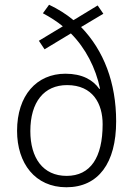

<svg xmlns="http://www.w3.org/2000/svg" viewBox="-20 -780 562 810"><path d="M187 -760 161 -724C191 -708 221 -689 245 -669L144 -608L168 -572L279 -639C341 -577 384 -493 402 -406L399 -405C372 -443 327 -469 256 -469C135 -469 52 -378 52 -228C52 -91 128 10 260 10C395 10 470 -92 470 -268C470 -431 418 -567 322 -666L416 -722L392 -757L290 -695C260 -720 225 -742 187 -760ZM263 -421C372 -421 413 -342 413 -256C413 -116 362 -38 261 -38C161 -38 108 -114 108 -227C108 -350 166 -421 263 -421Z"/></svg>

Font: Noto Sans Ethiopic SemiCondensed Light
Style: Regular
Weight: 300
Width: 4
Designer: Monotype Design Team
Foundry: Monotype Imaging Inc.
Version: Version 2.102